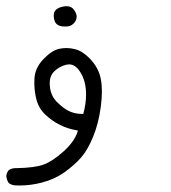

<svg xmlns="http://www.w3.org/2000/svg" viewBox="-21 -273 541 609"><path d="M39.6 315.4Q76.7 315.4 111.3 306.2Q151.9 295.9 183.6 273.4Q215.3 250.5 236.3 226.6Q257.3 202.6 274.7 159.9Q292 117.2 298.8 64.9Q302.2 38.6 302.2 16.8Q302.2 -4.9 298.8 -22Q292 -59.1 262.2 -88.9Q239.3 -111.8 216.3 -117.2Q202.6 -120.6 190.2 -120.6Q177.7 -120.6 167 -118.2Q143.6 -113.3 117.2 -85.9Q90.8 -58.6 88.4 -25.9Q87.9 -18.1 87.9 -10.3Q87.9 15.1 93.8 39.6Q101.1 70.8 124 91.8Q166.5 130.9 221.2 140.1L226.1 141.1L224.6 146Q214.4 177.2 179.2 208.5Q144.5 239.3 116.5 249.3Q88.4 259.3 31.7 260.3H31.2Q29.8 260.3 28.3 260.3Q15.6 260.3 6.3 267.1Q0 275.4 -1 285.2Q0 297.9 6.8 307.6Q15.1 314 26.4 314.9Q32.7 315.4 39.6 315.4ZM136.7 -8.3Q136.7 -33.2 151.4 -46.9Q167.5 -62.5 189.9 -67.9Q194.3 -68.8 198.2 -68.8Q217.3 -68.8 231.9 -46.9Q252 -17.6 252 27.3Q252 55.7 243.2 88.4H239.7Q216.3 88.4 197.3 79.1Q178.7 69.8 159.2 50Q139.6 30.3 137.2 0Q136.7 -4.4 136.7 -8.3ZM183.1 -189Q188 -189 189.7 -189Q191.4 -189 195.8 -189.5Q208.5 -191.9 216.8 -203.6Q220.2 -209 221.2 -213.1Q222.2 -217.3 222.2 -220.2Q222.2 -229 215.3 -239.3Q207 -253.4 189.5 -253.4Q182.6 -253.4 174.3 -251Q162.6 -248 156 -241.5Q149.4 -234.9 149.4 -223.1Q149.4 -213.4 152.8 -205.1Q160.2 -189 183.1 -189Z"/></svg>

Font: Bakudai
Style: Light
Weight: 300
Version: Version 1.48